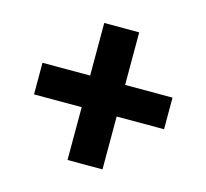

<svg xmlns="http://www.w3.org/2000/svg" viewBox="-83 -683 769 716"><g transform="rotate(15 302.0 -324.5)"><path d="M553 -386V-264H370V-60H235V-264H51V-386H235V-589H370V-386Z"/></g></svg>

Font: Elaine Sans
Style: Bold
Weight: 700
Designer: Wei Huang
Foundry: Wei Huang
Version: Version 2.001;December 24, 2019;FontCreator 12.0.0.2547 64-b